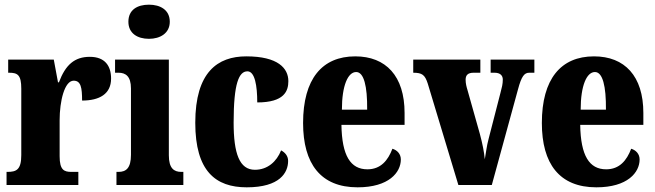

<svg xmlns="http://www.w3.org/2000/svg" viewBox="-20 -791 2802 821"><path d="M8 0H315V-56H285C254 -56 235 -64 235 -123V-277C235 -359 256 -446 295 -446C326 -446 331 -416 331 -361C405 -361 455 -389 455 -455C455 -509 429 -548 364 -548C299 -548 260 -514 232 -439H228L210 -536H15V-480H19C55 -480 71 -471 71 -412V-128C71 -65 50 -56 12 -56H8Z M617 -625C665 -625 706 -649 706 -698C706 -749 665 -771 617 -771C567 -771 529 -749 529 -698C529 -649 567 -625 617 -625ZM478 0H764V-56H755C724 -56 702 -71 702 -127V-536H472V-480H487C517 -480 540 -465 540 -413V-129C540 -72 519 -56 487 -56H478Z M1035 10C1177 10 1212 -53 1212 -103C1212 -124 1199 -139 1182 -148C1163 -100 1124 -65 1070 -65C1004 -65 979 -134 979 -267C979 -436 1002 -486 1038 -486C1070 -486 1080 -424 1080 -353C1196 -353 1213 -402 1213 -444C1213 -499 1169 -550 1033 -550C911 -550 815 -483 815 -266C815 -59 902 10 1035 10Z M1509 10C1643 10 1694 -54 1694 -109C1694 -133 1678 -149 1658 -155C1639 -105 1608 -67 1551 -67C1479 -67 1442 -125 1440 -257H1710V-308C1710 -466 1630 -550 1499 -550C1357 -550 1276 -453 1276 -265C1276 -91 1351 10 1509 10ZM1550 -322H1442C1442 -426 1468 -483 1503 -483C1536 -483 1551 -423 1550 -322Z M1809 -434 1940 0H2083L2195 -409C2210 -465 2222 -480 2243 -480H2265V-536H2078V-480H2095C2120 -480 2130 -467 2130 -451C2130 -431 2126 -417 2120 -394L2069 -196C2061 -167 2058 -136 2053 -110C2050 -142 2043 -177 2032 -218L1979 -406C1975 -419 1971 -434 1971 -450C1971 -469 1980 -480 2005 -480H2034V-536H1747V-480C1785 -480 1797 -471 1809 -434Z M2530 10C2664 10 2715 -54 2715 -109C2715 -133 2699 -149 2679 -155C2660 -105 2629 -67 2572 -67C2500 -67 2463 -125 2461 -257H2731V-308C2731 -466 2651 -550 2520 -550C2378 -550 2297 -453 2297 -265C2297 -91 2372 10 2530 10ZM2571 -322H2463C2463 -426 2489 -483 2524 -483C2557 -483 2572 -423 2571 -322Z"/></svg>

Font: Noto Serif Ethiopic ExtraCondensed Black
Style: Regular
Weight: 900
Width: 2
Designer: Monotype Design Team
Foundry: Monotype Imaging Inc.
Version: Version 2.102